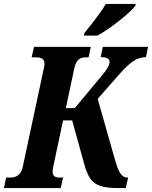

<svg xmlns="http://www.w3.org/2000/svg" viewBox="-59 -951 769 971"><path d="M-39 0 -28 -53H-4Q17 -53 33.5 -65.5Q50 -78 56 -107L163 -607Q166 -621 166 -629Q166 -646 155 -653.5Q144 -661 127 -661H101L113 -714H400L389 -661H375Q350 -661 337 -648.5Q324 -636 317 -607L274 -404H319L454 -566Q477 -593 486 -609.5Q495 -626 495 -638Q495 -650 484.5 -656Q474 -662 450 -662L461 -714H690L679 -662Q646 -662 615.5 -642Q585 -622 544 -575L435 -451L524 -138Q538 -89 552 -71Q566 -53 584 -53H589L577 0H537Q478 0 446 -11.5Q414 -23 397.5 -48Q381 -73 369 -114L306 -342H260L210 -107Q207 -92 207 -82Q207 -53 241 -53H260L248 0ZM365 -771 368 -784Q384 -803 404 -829Q424 -855 443.5 -881.5Q463 -908 476 -931H628L625 -921Q615 -908 593.5 -888Q572 -868 544 -846Q516 -824 487 -804Q458 -784 434 -771Z"/></svg>

Font: Noto Serif ExtraCondensed ExtraBold
Style: Italic
Weight: 800
Width: 2
Italic angle: -12°
Designer: Monotype Design Team
Foundry: Monotype Imaging Inc.
Version: Version 2.013